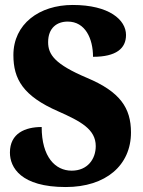

<svg xmlns="http://www.w3.org/2000/svg" viewBox="-20 -744 576 774"><path d="M245 10C407 10 508 -78 508 -210C508 -309 464 -374 331 -430C201 -485 174 -524 174 -574C174 -632 210 -657 253 -657C324 -657 355 -588 355 -515C449 -515 488 -549 488 -603C488 -664 420 -724 273 -724C138 -724 34 -647 34 -522C34 -425 73 -357 215 -295C305 -255 366 -223 366 -155C366 -103 333 -56 269 -56C203 -56 148 -111 148 -232C82 -232 20 -207 20 -129C20 -69 64 10 245 10Z"/></svg>

Font: Noto Serif Armenian Condensed Black
Style: Regular
Weight: 900
Width: 3
Designer: Monotype Design Team
Foundry: Monotype Imaging Inc.
Version: Version 2.008